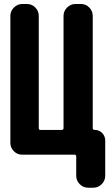

<svg xmlns="http://www.w3.org/2000/svg" viewBox="-20 -750 540 931"><path d="M438.5 -120.1Q460.9 -120.1 475.6 -105Q490.2 -89.8 490.2 -68.4V102.5Q490.2 126 473.1 143.1Q456.1 160.2 432.6 160.2H407.2Q383.8 160.2 366.7 143.1Q349.6 126 349.6 102.5V8.8Q349.6 0 340.8 0H86.9Q63.5 0 46.9 -17.1Q30.3 -34.2 30.3 -56.6V-672.9Q30.3 -696.3 47.4 -713.4Q64.5 -730.5 86.9 -730.5H111.3Q134.8 -730.5 151.4 -713.4Q168 -696.3 168 -672.9V-128.9Q168 -120.1 175.8 -120.1H279.3Q288.1 -120.1 288.1 -128.9V-672.9Q288.1 -696.3 305.2 -713.4Q322.3 -730.5 344.7 -730.5H373Q396.5 -730.5 413.1 -713.4Q429.7 -696.3 429.7 -672.9V-127.9Q430.7 -120.1 438.5 -120.1Z"/></svg>

Font: Rounded Mgen+ 2m bold
Style: Bold
Weight: 700
Designer: [Source Han Sans]
Ryoko NISHIZUKA  (kana & ideographs); Paul D. Hunt (Latin, Greek & Cyrillic); Wenlong ZHANG  (bopomofo
Version: Version 1.059.20150602